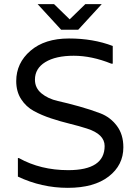

<svg xmlns="http://www.w3.org/2000/svg" viewBox="-20 -893 656 923"><path d="M148 -510Q148 -470 179.5 -444Q211 -418 258 -407.5Q305 -397 360.5 -381.5Q416 -366 463 -348Q510 -330 541.5 -288.5Q573 -247 573 -185Q573 -99 502.5 -44.5Q432 10 306 10Q180 10 66 -44V-133H71Q175 -75 308 -75Q483 -75 483 -191Q483 -248 398 -275Q361 -287 316 -298Q271 -309 225.5 -324Q180 -339 142.5 -359.5Q105 -380 81.5 -416.5Q58 -453 58 -503Q58 -590 126.5 -649Q195 -708 311.5 -708Q428 -708 522 -672V-587H515Q421 -625 334.5 -625Q248 -625 198 -594.5Q148 -564 148 -510ZM469 -873 356 -750H274L161 -873H240L315 -800L390 -873Z"/></svg>

Font: Varela
Style: Regular
Weight: 400
Designer: Joe Prince
Foundry: Joe Prince
Version: Version 1.000